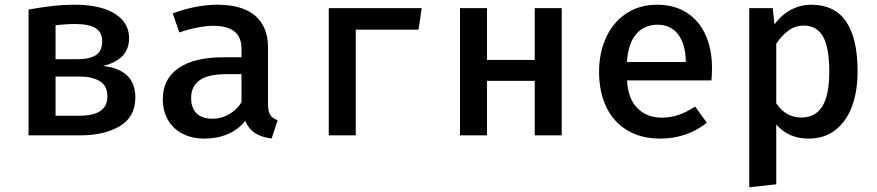

<svg xmlns="http://www.w3.org/2000/svg" viewBox="-20 -576 3732 817"><path d="M555.9 -161Q555.9 -79 490.3 -39.5Q424.6 0 320 0H101.5V-535.4Q155.9 -545.1 203.6 -550.5Q251.3 -555.9 300.5 -555.9Q369.2 -555.9 420.8 -539.5Q472.3 -523.1 500.8 -490.8Q529.2 -458.5 529.2 -413.3Q529.2 -368.7 502.6 -339.2Q475.9 -309.7 418.5 -295.4Q555.9 -280 555.9 -161ZM216.4 -468.2V-324.1H311.8Q362.1 -324.1 388.5 -341.8Q414.9 -359.5 414.9 -400Q414.9 -438.5 386.7 -456.2Q358.5 -473.8 300.5 -473.8Q258.5 -473.8 216.4 -468.2ZM316.9 -83.6Q377.4 -83.6 407.2 -103.8Q436.9 -124.1 436.9 -165.6Q436.9 -211.3 404.4 -230.8Q371.8 -250.3 319 -250.3H216.4V-83.6Z M1120.5 -132.8Q1120.5 -101.5 1130 -86.7Q1139.5 -71.8 1161.5 -64.6L1135.9 13.3Q1094.4 8.7 1066.2 -9.2Q1037.9 -27.2 1023.6 -61.5Q994.4 -24.6 949.2 -5.4Q904.1 13.8 850.8 13.8Q796.4 13.8 756.2 -7.2Q715.9 -28.2 694.4 -66.2Q672.8 -104.1 672.8 -154.4Q672.8 -240 739.7 -286.2Q806.7 -332.3 930.3 -332.3H1007.7V-367.7Q1007.7 -419 976.9 -442.6Q946.2 -466.2 887.2 -466.2Q859 -466.2 821 -459Q783.1 -451.8 743.1 -437.9L714.9 -519Q764.1 -537.4 812.8 -546.7Q861.5 -555.9 904.6 -555.9Q1011.8 -555.9 1066.2 -508.7Q1120.5 -461.5 1120.5 -374.4ZM1007.7 -141V-260.5H944.1Q865.6 -260.5 829.5 -234.6Q793.3 -208.7 793.3 -159.5Q793.3 -115.9 816.7 -93.3Q840 -70.8 885.6 -70.8Q921 -70.8 954.1 -89.5Q987.2 -108.2 1007.7 -141Z M1493.8 -449.7V0H1379V-541.5H1774.4L1761 -449.7Z M2370.3 0H2255.4V-231.8H2052.3V0H1937.4V-541.5H2052.3V-321H2255.4V-541.5H2370.3Z M2648.2 -233.8Q2652.8 -154.4 2693.1 -114.9Q2733.3 -75.4 2795.9 -75.4Q2834.4 -75.4 2868.2 -87.2Q2902.1 -99 2937.9 -122.6L2987.7 -53.8Q2949.2 -22.1 2897.9 -4.1Q2846.7 13.8 2790.3 13.8Q2707.7 13.8 2648.7 -21.8Q2589.7 -57.4 2559.5 -121.5Q2529.2 -185.6 2529.2 -270.3Q2529.2 -351.8 2559.2 -416.7Q2589.2 -481.5 2645.1 -518.7Q2701 -555.9 2776.4 -555.9Q2847.7 -555.9 2900.3 -523.3Q2952.8 -490.8 2981.3 -429.7Q3009.7 -368.7 3009.7 -285.1Q3009.7 -256.9 3007.2 -233.8ZM2647.7 -312.3H2898.5Q2896.9 -388.7 2865.6 -429.7Q2834.4 -470.8 2777.4 -470.8Q2721.5 -470.8 2687.2 -431Q2652.8 -391.3 2647.7 -312.3Z M3629.2 -271.8Q3629.2 -187.7 3605.4 -123.3Q3581.5 -59 3534.6 -22.6Q3487.7 13.8 3420.5 13.8Q3335.4 13.8 3283.1 -46.2V208.2L3168.2 221V-541.5H3268.2L3275.4 -471.8Q3305.6 -513.3 3346.2 -534.6Q3386.7 -555.9 3432.3 -555.9Q3629.2 -555.9 3629.2 -271.8ZM3283.1 -389.7V-136.4Q3323.6 -75.9 3390.3 -75.9Q3449.2 -75.9 3479 -123.3Q3508.7 -170.8 3508.7 -271.3Q3508.7 -373.8 3482.1 -420.5Q3455.4 -467.2 3400.5 -467.2Q3364.6 -467.2 3335.1 -445.9Q3305.6 -424.6 3283.1 -389.7Z"/></svg>

Font: Fira Code Fixed Medium
Style: Regular
Weight: 500
Monospace: yes
Designer: Carrois Corporate, Edenspiekermann AG, Nikita Prokopov
Foundry: Carrois Corporate, Edenspiekermann AG, Nikita Prokopov
Version: Version 5.002